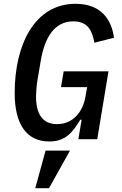

<svg xmlns="http://www.w3.org/2000/svg" viewBox="-20 -730 640 1007"><path d="M165 257H237L347 60H219ZM391 0H490L549 -356H314L300 -273H437L428 -222C415 -145 364 -79 279 -79C200 -79 169 -136 169 -225C169 -246 172 -283 176 -307L193 -407C214 -535 266 -618 365 -618C443 -618 464 -566 475 -506L578 -532C565 -627 511 -710 376 -710C163 -710 57 -498 57 -242C57 -74 122 12 239 12C327 12 363 -40 401 -102H408Z"/></svg>

Font: IBM Mono Medium
Style: Italic
Weight: 500
Italic angle: -9°
Monospace: yes
Designer: Mike Abbink, Paul van der Laan, Pieter van Rosmalen
Foundry: Bold Monday
Version: Version 2.3